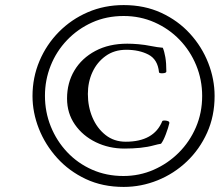

<svg xmlns="http://www.w3.org/2000/svg" viewBox="-20 -743 865 756"><path d="M467 -7Q384 -7 318 -38Q252 -69 205 -121Q158 -173 133 -236.5Q108 -300 108 -365Q108 -438 135.5 -503Q163 -568 212 -617.5Q261 -667 326 -695Q391 -723 467 -723Q549 -723 615 -692.5Q681 -662 728 -610.5Q775 -559 800 -495Q825 -431 825 -365Q825 -286 795.5 -220.5Q766 -155 715.5 -107Q665 -59 600.5 -33Q536 -7 467 -7ZM466 -50Q529 -50 585 -74.5Q641 -99 684 -142Q727 -185 751.5 -242Q776 -299 776 -365Q776 -429 752.5 -486Q729 -543 687 -586.5Q645 -630 588.5 -655Q532 -680 467 -680Q399 -680 342.5 -654.5Q286 -629 244 -585Q202 -541 179.5 -484.5Q157 -428 157 -366Q157 -302 180 -245Q203 -188 244.5 -144Q286 -100 342.5 -75Q399 -50 466 -50ZM470 -158Q409 -158 357.5 -183Q306 -208 275 -252.5Q244 -297 244 -355Q244 -417 273 -465.5Q302 -514 355.5 -542.5Q409 -571 481 -571Q500 -571 524.5 -569Q549 -567 579 -561Q588 -559 599 -557.5Q610 -556 621 -555Q627 -541 631 -518Q635 -495 635 -461Q634 -455 620 -454.5Q606 -454 606 -459Q601 -509 564.5 -528Q528 -547 477 -547Q430 -547 396 -522.5Q362 -498 344 -459Q326 -420 326 -373Q326 -323 344 -280.5Q362 -238 395.5 -211.5Q429 -185 475 -185Q586 -185 619 -266Q621 -269 629.5 -268.5Q638 -268 644 -265Q647 -262 647 -259Q643 -241 633 -214.5Q623 -188 614 -177Q607 -176 601 -174.5Q595 -173 587 -171Q562 -164 532.5 -161Q503 -158 470 -158Z"/></svg>

Font: Junicode SmExp
Style: Bold Italic
Weight: 700
Width: 6
Italic angle: -11°
Designer: Peter S. Baker
Version: Version 2.205; ttfautohint (v1.8.4)